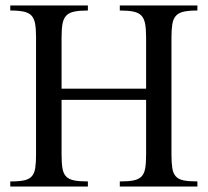

<svg xmlns="http://www.w3.org/2000/svg" viewBox="-20 -682 759 702"><path d="M418 0V-18.6Q449.7 -18.6 468.8 -22.5Q487.8 -26.4 497.8 -37.1Q507.8 -47.9 511 -67.1Q514.2 -86.4 514.2 -117.7V-316.9H205.1V-117.7Q205.1 -86.4 208.3 -67.1Q211.4 -47.9 221.4 -37.1Q231.4 -26.4 250.5 -22.5Q269.5 -18.6 301.3 -18.6V0H17.6V-18.6Q49.3 -18.6 67.9 -22.5Q86.4 -26.4 96.2 -37.4Q106 -48.3 108.9 -67.6Q111.8 -86.9 111.8 -117.7V-544.4Q111.8 -574.7 108.6 -594Q105.5 -613.3 95.7 -624.3Q85.9 -635.3 67.1 -639.4Q48.3 -643.6 17.6 -643.6V-662.1H301.3V-643.6Q270.5 -643.6 251.5 -639.6Q232.4 -635.7 222.2 -624.8Q211.9 -613.8 208.5 -594.5Q205.1 -575.2 205.1 -544.4V-357.9H514.2V-544.4Q514.2 -575.2 510.7 -594.5Q507.3 -613.8 497.1 -624.8Q486.8 -635.7 467.8 -639.6Q448.7 -643.6 418 -643.6V-662.1H701.7V-643.6Q670.4 -643.6 651.9 -639.4Q633.3 -635.3 623.3 -624.3Q613.3 -613.3 610.1 -594Q606.9 -574.7 606.9 -544.4V-117.7Q606.9 -86.9 609.9 -67.6Q612.8 -48.3 622.6 -37.4Q632.3 -26.4 651.1 -22.5Q669.9 -18.6 701.7 -18.6V0Z"/></svg>

Font: Doulos SIL
Style: Regular
Weight: 400
Designer: Walt Agee, Victor Gaultney, Peter Martin, Debbi Hosken
Foundry: SIL International
Version: Version 4.110; 2011; Maintenance release